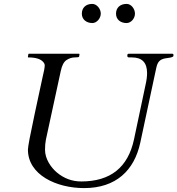

<svg xmlns="http://www.w3.org/2000/svg" viewBox="-20 -963 908 983"><path d="M496 -893.5C496 -917.8 475.5 -943 452.5 -943C417.9 -943 399 -921.7 399 -893C399 -863.4 422.4 -845 453 -845C475.6 -845 496 -869.4 496 -893.5ZM671 -893C671 -917.6 651.7 -943 628.5 -943C593.8 -943 574 -922.5 574 -893C574 -863.4 596.6 -845 628 -845C651.1 -845 671 -868.8 671 -893ZM410.5 0C574.2 0 667.3 -90.8 698 -231.5C722.8 -345.2 745.5 -452.1 765 -545L780 -615C786.7 -646.3 798.1 -658.6 825 -664C835.1 -666 868 -668 868 -677V-682C868 -686 865.7 -688 861 -688H641C635 -688 632 -685.7 632 -681V-676C632 -671.3 635.3 -669 642 -669H656C707.3 -669 733 -642.3 733 -589C733 -571 730.3 -550.7 725 -528L666 -249C635.3 -105.7 545.3 -34 396 -34C348.7 -34 306.7 -49.7 270 -81C241.6 -105.2 210.5 -148.5 210.5 -196.2C210.5 -215.7 212 -233 215 -248L291 -599C297 -627.7 306.8 -646.5 320.5 -655.5C334.2 -664.5 348.2 -669 362.5 -669C376.8 -669 384.3 -670.3 385 -673L387 -685C387 -687 386 -688 384 -688H130C129.5 -688.1 129 -688.2 128.5 -688.2C126.7 -688.2 125.5 -687.1 125 -685L123 -673C122.3 -670.3 123 -669 125 -669C162.3 -669 187.7 -661.3 201 -646C206.3 -640 209 -634.2 209 -628.5C209 -622.8 208 -614.7 206 -604L198 -568C194.7 -552.7 181.3 -490.7 158 -382C134.7 -273.3 123 -211.7 123 -197C123 -67.7 269 0 410.5 0Z"/></svg>

Font: fbb
Style: Italic
Weight: 400
Italic angle: -12°
Designer: David J. Perry, Michael Sharpe
Version: Version 0.991